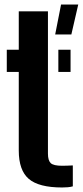

<svg xmlns="http://www.w3.org/2000/svg" viewBox="-20 -820 366 849"><path d="M10 -502V-600H63V-770H192V-140.5Q192 -111 204 -99Q216 -87 255 -87Q267 -87 277.8 -87.5Q288.5 -88 302 -88.5V4Q291.5 7 279.5 8Q267.5 9 254.5 9Q151.5 9 107.2 -29Q63 -67 63 -154.5V-502ZM238 -502V-600H292V-502ZM224 -667.5 250 -800H326L295.5 -667.5Z"/></svg>

Font: Big Shoulders Stencil Display Thin ExtraBold
Style: Regular
Weight: 800
Version: Version 2.001